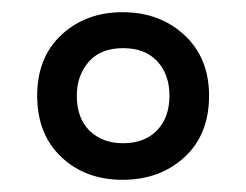

<svg xmlns="http://www.w3.org/2000/svg" viewBox="-20 -743 404 315"><path d="M181 -448Q120 -448 80.5 -485.5Q41 -523 41 -586Q41 -649 81 -686Q121 -723 181 -723Q242 -723 282.5 -685.5Q323 -648 323 -586Q323 -522 282.5 -485Q242 -448 181 -448ZM182 -508Q217 -508 237.5 -529Q258 -550 258 -586Q258 -621 238 -642.5Q218 -664 182 -664Q145 -664 125.5 -641.5Q106 -619 106 -586Q106 -549 127 -528.5Q148 -508 182 -508Z"/></svg>

Font: Noto Sans Thai Looped ExtraCondensed Medium
Style: Regular
Weight: 500
Width: 2
Designer: Sasikarn Vongin, Ben Mitchell
Foundry: The Fontpad Ltd
Version: Version 1.001; ttfautohint (v1.8.4.7-5d5b)